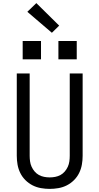

<svg xmlns="http://www.w3.org/2000/svg" viewBox="-20 -1208 640 1236"><path d="M300 8Q272 8 243.5 3Q215 -2 189.5 -15Q164 -28 143.5 -48.5Q123 -69 110.5 -94.5Q98 -120 93 -148Q88 -176 88 -205V-735H171V-205Q171 -187 173.5 -169Q176 -151 183.5 -134.5Q191 -118 203 -104Q215 -90 230.5 -81.5Q246 -73 264 -69.5Q282 -66 300 -66Q318 -66 336 -69.5Q354 -73 369.5 -81.5Q385 -90 397 -104Q409 -118 416.5 -134.5Q424 -151 426.5 -169Q429 -187 429 -205V-735H512V-205Q512 -176 507 -148Q502 -120 489.5 -94.5Q477 -69 456.5 -48.5Q436 -28 410.5 -15Q385 -2 356.5 3Q328 8 300 8ZM356 -826V-944H474V-826ZM126 -826V-944H244V-826ZM314 -997 156 -1132 214 -1188 361 -1043Z"/></svg>

Font: Iosevka SS04 Extended
Style: Regular
Weight: 400
Width: 7
Monospace: yes
Designer: Belleve Invis
Foundry: Belleve Invis
Version: Version 19.0.0; ttfautohint (v1.8.4)